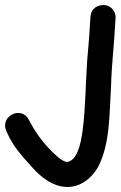

<svg xmlns="http://www.w3.org/2000/svg" viewBox="-22 -720 480 764"><path d="M2 -201 8 -188C30 -138 68 -96 101 -60C125 -32 160 2 204 17C287 44 345 -12 370 -59C416 -150 413 -265 420 -379C422 -463 432 -538 436 -619L438 -649V-651C438 -676 419 -700 389 -700C369 -700 340 -689 338 -652L336 -625C334 -579 329 -529 325 -480C319 -393 318 -289 308 -211C299 -136 283 -86 249 -76H248C242 -74 228 -79 211 -93C168 -129 127 -179 100 -230L94 -241C65 -302 -21 -259 2 -201Z"/></svg>

Font: Stray Cat
Style: ExBlk
Weight: 1000
Version: Version 1.0